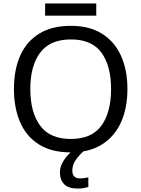

<svg xmlns="http://www.w3.org/2000/svg" viewBox="-20 -875 821 1115"><path d="M720 -358Q720 -247 682.5 -164.5Q645 -82 572 -36Q499 10 391 10Q280 10 206.5 -36Q133 -82 97 -165Q61 -248 61 -359Q61 -469 97 -551Q133 -633 206.5 -679Q280 -725 392 -725Q499 -725 572 -679.5Q645 -634 682.5 -551.5Q720 -469 720 -358ZM156 -358Q156 -223 213 -145.5Q270 -68 391 -68Q513 -68 569 -145.5Q625 -223 625 -358Q625 -493 569 -569.5Q513 -646 392 -646Q271 -646 213.5 -569.5Q156 -493 156 -358ZM539 -855V-784H242V-855ZM400 116Q400 161 445 161Q462 161 473.5 158.5Q485 156 493 155V211Q479 215 465 217.5Q451 220 431 220Q378 220 353 195Q328 170 328 126Q328 97 342.5 70Q357 43 378.5 21Q400 -1 420 -15L468 0Q434 32 417 58.5Q400 85 400 116Z"/></svg>

Font: Noto Sans IKEA
Style: Regular
Weight: 400
Designer: Monotype Design Team
Foundry: Monotype Imaging Inc.
Version: Version 2.001